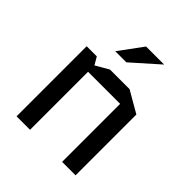

<svg xmlns="http://www.w3.org/2000/svg" viewBox="-196 -848 978 978"><g transform="rotate(45 292.5 -359.0)"><path d="M505 -438V0H408V-418H177V0H80V-505H153L177 -464L248 -505H389ZM201 -590 295 -718H425L281 -590Z"/></g></svg>

Font: Quantico
Style: Regular
Weight: 400
Designer: Matt Desmond
Foundry: MADtype
Version: Version 2.002